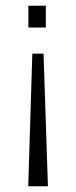

<svg xmlns="http://www.w3.org/2000/svg" viewBox="-20 -501 265 667"><path d="M78.1 146 92.3 -314.5H131.3L146.5 146ZM78.6 -405.3V-481H139.2V-405.3Z"/></svg>

Font: Anaheim
Style: Regular
Weight: 400
Designer: Vernon Adams
Foundry: Vernon Adams
Version: Version 2.001